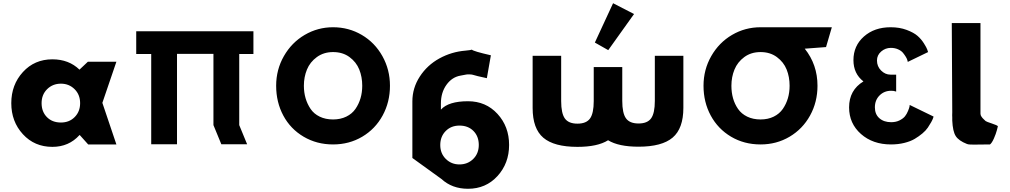

<svg xmlns="http://www.w3.org/2000/svg" viewBox="-20 -896 6267 1191"><path d="M305 -528Q407 -528 473 -464L525 -513H702L615 -258L702 0H527L475 -58H473Q407 15 305 15Q194 15 122 -63.5Q50 -142 50 -256Q50 -370 122 -449Q194 -528 305 -528ZM358 -136Q410 -136 443.5 -170Q477 -204 477 -256Q477 -309 442.5 -343Q408 -377 358 -377Q307 -377 272.5 -343Q238 -309 238 -256Q238 -203 271 -169.5Q304 -136 358 -136Z M1078 -562V-1H918V-561H825V-702H918H1078H1304H1464H1552V-561H1464V-120L1513 -1H1353L1304 -120V-562Z M1693 -364Q1693 -464 1741 -548Q1789 -632 1870 -679.5Q1951 -727 2046 -727Q2143 -727 2224 -679.5Q2305 -632 2352 -548Q2399 -464 2399 -364Q2399 -263 2353.5 -179.5Q2308 -96 2227 -48Q2146 0 2046 0Q1945 0 1863.5 -48Q1782 -96 1737.5 -179Q1693 -262 1693 -364ZM1865 -364Q1865 -323 1875.5 -287Q1886 -251 1906.5 -220.5Q1927 -190 1963 -172.5Q1999 -155 2046 -155Q2092 -155 2128 -172.5Q2164 -190 2185 -220.5Q2206 -251 2216.5 -287Q2227 -323 2227 -364Q2227 -419 2208.5 -465Q2190 -511 2148 -542Q2106 -573 2046 -573Q1988 -573 1945.5 -542Q1903 -511 1884 -464.5Q1865 -418 1865 -364Z M3025 -553 3000 -411Q2971 -417 2944.5 -423.5Q2918 -430 2913 -432Q2908 -434 2893 -434.5Q2878 -435 2871.5 -433.5Q2865 -432 2837 -427Q2784 -418 2749.5 -370Q2715 -322 2715 -254V-216Q2762 -268 2883 -268Q2994 -268 3066 -189.5Q3138 -111 3138 3Q3138 117 3066 196Q2994 275 2883 275Q2784 275 2718 214L2538 84V-267Q2538 -350 2584 -421Q2630 -492 2705.5 -533.5Q2781 -575 2868 -582Q2900 -585 2907 -588Q2916 -578 3025 -553ZM2950 3Q2950 -50 2917 -83.5Q2884 -117 2830 -117Q2778 -117 2744.5 -83Q2711 -49 2711 3.5Q2711 56 2745.5 90Q2780 124 2830 124Q2881 124 2915.5 90Q2950 56 2950 3ZM2907 -588Z M3670 -632 3783 -876 3913 -809 3753 -585ZM3461 -550V-269Q3461 -193 3484 -161Q3507 -129 3562 -129Q3617 -129 3640 -161Q3663 -193 3663 -269V-480H3840V-270Q3840 -194 3863 -162Q3886 -130 3941 -130Q3996 -130 4019 -162Q4042 -194 4042 -270V-550H4219V-227Q4219 -99 4152.5 -42.5Q4086 14 3941 14Q3817 14 3752 -26Q3687 15 3562 15Q3417 15 3350.5 -41.5Q3284 -98 3284 -226V-550Z M4517 -364Q4517 -323 4527 -287Q4537 -251 4558 -220.5Q4579 -190 4615 -172.5Q4651 -155 4698 -155Q4744 -155 4779.5 -172.5Q4815 -190 4836 -220.5Q4857 -251 4867.5 -287Q4878 -323 4878 -364Q4878 -419 4859.5 -465Q4841 -511 4799 -542Q4757 -573 4698 -573Q4639 -573 4597 -542Q4555 -511 4536 -464.5Q4517 -418 4517 -364ZM4698 -727H5140L5104 -604L4972 -594Q5051 -495 5051 -364Q5051 -263 5005 -179.5Q4959 -96 4878 -48Q4797 0 4698 0Q4596 0 4515 -48Q4434 -96 4389 -179Q4344 -262 4344 -364Q4344 -464 4392 -548Q4440 -632 4521 -679.5Q4602 -727 4698 -727Z M5611 -512 5737 -573Q5735 -579 5731.5 -589.5Q5728 -600 5711.5 -626.5Q5695 -653 5671.5 -673.5Q5648 -694 5604 -710.5Q5560 -727 5505 -727Q5404 -727 5339 -669.5Q5274 -612 5274 -523Q5274 -439 5336 -391Q5247 -337 5247 -230Q5247 -130 5320.5 -65Q5394 0 5507 0Q5551 0 5589.5 -9.5Q5628 -19 5654 -34.5Q5680 -50 5701.5 -68Q5723 -86 5735.5 -104.5Q5748 -123 5756.5 -138.5Q5765 -154 5768 -163L5771 -173L5623 -245Q5623 -241 5621.5 -233.5Q5620 -226 5612.5 -207.5Q5605 -189 5594 -175Q5583 -161 5560.5 -149.5Q5538 -138 5508 -138Q5463 -138 5435 -162.5Q5407 -187 5407 -230Q5407 -275 5436 -304Q5465 -333 5508 -333Q5516 -333 5523.5 -332Q5531 -331 5535 -329L5539 -328V-433H5504Q5471 -433 5445.5 -458.5Q5420 -484 5420 -521Q5420 -554 5446 -576.5Q5472 -599 5506 -599Q5531 -599 5551 -590Q5571 -581 5581.5 -568Q5592 -555 5599.5 -542.5Q5607 -530 5609 -521Z M5884 -753 5887 -200V-199Q5886 -181 5887 -167V-148Q5890 -81 5908.5 -52Q5927 -23 5978 -3Q5985 0 5998 0.5Q6011 1 6024 1Q6037 1 6066.5 0.5Q6096 0 6121 0Q6133 -9 6145.5 -37.5Q6158 -66 6164 -89L6170 -113Q6166 -119 6132.5 -130Q6099 -141 6094 -145Q6091 -148 6084.5 -154Q6078 -160 6075 -163.5Q6072 -167 6068.5 -172Q6065 -177 6063.5 -181.5Q6062 -186 6062 -191V-753Z"/></svg>

Font: Hussar
Style: BoldWeb
Weight: 700
Foundry: Cannot Into Space Fonts
Version: Version 2.00